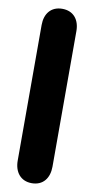

<svg xmlns="http://www.w3.org/2000/svg" viewBox="-111 -897 554 1131"><g transform="rotate(10 166.0 -331.5)"><path d="M166 190C234 190 270 141 270 73V-738C270 -806 233 -853 166 -853C99 -853 62 -806 62 -738V73C62 141 99 190 166 190Z"/></g></svg>

Font: SN Pro Black
Style: Regular
Weight: 900
Designer: Tobias Whetton
Foundry: Supernotes
Version: Version 1.001;Glyphs 3.2 (3249)